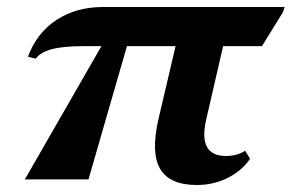

<svg xmlns="http://www.w3.org/2000/svg" viewBox="-20 -513 834 549"><path d="M51 0 270 -381H219Q159 -381 127 -372Q95 -363 82 -345L60 -351Q85 -419 141.5 -456Q198 -493 274 -493H794L789 -478L729 -381H618L570 -173Q545 -67 626 -67Q658 -67 681 -82L695 -59Q671 -24 630.5 -4Q590 16 543 16Q465 16 438 -30Q411 -76 433 -172L482 -381H343L233 0Z"/></svg>

Font: Platypi SemiBold
Style: Italic
Weight: 600
Italic angle: -13°
Designer: David Sargent
Foundry: Bolt Cutter Type
Version: Version 1.200; ttfautohint (v1.8.4.7-5d5b)